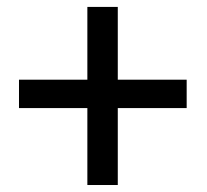

<svg xmlns="http://www.w3.org/2000/svg" viewBox="-20 -609 602 558"><path d="M522.5 -377.4H322.3V-588.9H233.9V-377.4H35.2V-294.9H233.9V-71.3H322.3V-294.9H522.5Z"/></svg>

Font: Bert Sans
Style: Regular
Weight: 400
Designer: Christian Robertson (Google), Cristiano Sobral
Foundry: Google, Cristiano Sobral
Version: Version 3.101